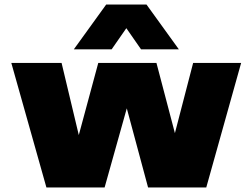

<svg xmlns="http://www.w3.org/2000/svg" viewBox="-20 -828 1115 848"><path d="M185 0 30 -550H252L328 -231.5L414 -550H671L752.5 -240L833 -550H1045L891 0H634L540 -349.5L442 0ZM306 -610 449 -808H627L770 -610H603L538 -703.5L473 -610Z"/></svg>

Font: Encode Sans Exp Black
Style: Regular
Weight: 900
Width: 7
Designer: Multiple Designers
Foundry: Impallari Type
Version: Version 3.002; ttfautohint (v1.8.3) -l 8 -r 50 -G 200 -x 14 